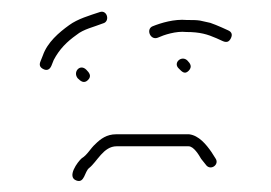

<svg xmlns="http://www.w3.org/2000/svg" viewBox="-20 -512 475 336"><path d="M114 -196C128 -191 128 -212 136 -218C150 -229 161 -256 184 -256H310C319 -256 328 -241 332 -234L340 -224C348 -212 365 -224 357 -235L350 -246C341 -259 328 -275 311 -277H183C167 -277 156 -269 147 -260C138 -252 133 -241 123 -235C116 -229 96 -202 114 -196ZM256 -446C267 -451 288 -458 306 -456C330 -456 343 -452 359 -445L370 -440C377 -437 381 -439 384 -445C387 -451 386 -456 379 -459L368 -464C361 -467 354 -470 348 -472L330 -476C324 -477 316 -477 307 -477C285 -479 262 -472 247 -466C235 -461 243 -441 256 -446ZM56 -391C62 -388 67 -390 70 -397L74 -407C84 -426 97 -439 114 -451C126 -461 145 -465 160 -471C173 -474 168 -495 155 -491C137 -485 116 -479 101 -468C83 -455 63 -438 55 -415L51 -405C48 -398 50 -394 56 -391ZM293 -392C298 -387 303 -381 310 -388C317 -395 313 -401 308 -406C298 -416 282 -402 293 -392ZM116 -375C121 -370 127 -365 134 -372C141 -379 136 -385 131 -390C120 -401 107 -386 116 -375Z"/></svg>

Font: Be Happy
Style: Regular
Weight: 500
Designer: Mew Too
Foundry: Cannot Into Space Fonts
Version: Version 0.9977